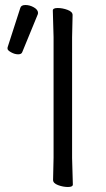

<svg xmlns="http://www.w3.org/2000/svg" viewBox="-20 -737 423 767"><path d="M192 -18 194 -107V-589L191 -695Q191 -705 210.5 -705Q230 -705 250 -697.5Q270 -690 270 -677L268 -588V-106L271 0Q271 10 251.5 10Q232 10 212 2.5Q192 -5 192 -18ZM61 -705Q64 -717 81.5 -717Q99 -717 115.5 -707.5Q132 -698 132 -685Q132 -682 131 -680L69 -529Q66 -520 52.5 -520Q39 -520 24.5 -528Q10 -536 10 -542.5Q10 -549 11 -550Z"/></svg>

Font: Moon Stars Kai T
Style: Regular
Weight: 400
Designer: GuiWonder
Version: Version 1.101